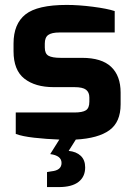

<svg xmlns="http://www.w3.org/2000/svg" viewBox="-20 -562 545 780"><path d="M470 -186V-138Q470 -66 424.5 -33Q379 0 288 5L259 51Q290 54 308 71Q326 88 326 118Q326 156 299 177Q272 198 219 198H171V137L189 134Q230 130 230 100Q230 70 184 64L221 5Q168 3 119 -2.5Q70 -8 44 -18V-105H282Q315 -105 329 -114Q343 -123 343 -149V-166Q343 -187 329.5 -197.5Q316 -208 282 -208H198Q123 -208 79 -242.5Q35 -277 35 -354V-385Q35 -465 83.5 -503.5Q132 -542 251 -542Q300 -542 358 -534.5Q416 -527 446 -517V-430H221Q190 -430 176 -420Q162 -410 162 -385V-369Q162 -344 177 -335.5Q192 -327 227 -327H313Q393 -327 431.5 -290.5Q470 -254 470 -186Z"/></svg>

Font: Exo
Style: Bold
Weight: 700
Designer: Natanael Gama
Foundry: Natanael Gama
Version: Version 1.500; ttfautohint (v1.6)